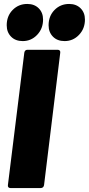

<svg xmlns="http://www.w3.org/2000/svg" viewBox="-20 -952 450 972"><path d="M20 -15 103 -685Q104 -692 108 -696Q112 -700 119 -700H272Q279 -700 282.5 -696Q286 -692 285 -685L203 -15Q202 -8 197.5 -4Q193 0 186 0H33Q26 0 22.5 -4Q19 -8 20 -15ZM226 -824Q226 -871 256 -901.5Q286 -932 330 -932Q366 -932 388 -910Q410 -888 410 -853Q410 -807 380 -775.5Q350 -744 307 -744Q270 -744 248 -766.5Q226 -789 226 -824ZM14 -824Q14 -871 44 -901.5Q74 -932 118 -932Q154 -932 176 -910Q198 -888 198 -853Q198 -807 168 -775.5Q138 -744 95 -744Q58 -744 36 -766.5Q14 -789 14 -824Z"/></svg>

Font: Barlow Black
Style: Italic
Weight: 900
Italic angle: -7°
Designer: Jeremy Tribby
Foundry: Tribby Type
Version: Version 1.408